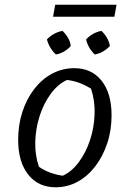

<svg xmlns="http://www.w3.org/2000/svg" viewBox="-20 -785 530 814"><path d="M216 9Q142 9 99.5 -45Q57 -99 57 -192Q57 -256 75 -311Q93 -366 125.5 -408Q158 -450 201.5 -473Q245 -496 295 -496Q368 -496 410.5 -443Q453 -390 453 -296Q453 -232 434.5 -177Q416 -122 384 -80Q352 -38 309 -14.5Q266 9 216 9ZM246 -40Q284 -57 314 -97.5Q344 -138 361.5 -190.5Q379 -243 381 -300.5Q383 -358 366 -409Q342 -424 316.5 -433.5Q291 -443 264 -446Q225 -428 195 -387Q165 -346 148 -293Q131 -240 129.5 -183.5Q128 -127 145 -78Q166 -63 192 -53.5Q218 -44 246 -40ZM205 -714 214 -765H474L465 -714ZM217 -554Q203 -567 193 -584Q183 -601 179 -618Q192 -632 209.5 -641.5Q227 -651 245 -654Q259 -641 268.5 -624.5Q278 -608 280 -590Q269 -577 252 -567Q235 -557 217 -554ZM382 -554Q368 -567 358.5 -583.5Q349 -600 345 -618Q358 -632 375 -641.5Q392 -651 410 -654Q424 -641 433.5 -624.5Q443 -608 446 -590Q434 -577 417 -567Q400 -557 382 -554Z"/></svg>

Font: Piazzolla Thin
Style: Italic
Weight: 400
Italic angle: -11.3°
Version: Version 2.005